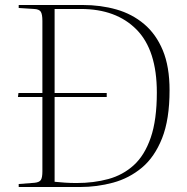

<svg xmlns="http://www.w3.org/2000/svg" viewBox="-20 -750 750 770"><path d="M311 -730Q384 -730 447 -712Q510 -694 558 -653.5Q606 -613 633 -548Q660 -483 660 -388Q660 -271 630 -195.5Q600 -120 549 -77.5Q498 -35 433.5 -17.5Q369 0 301 0H55V-12L119 -17Q138 -19 144 -28.5Q150 -38 150 -63V-361H52L54 -377H150V-666Q150 -693 143.5 -703Q137 -713 117 -714L55 -718V-730ZM287 -16Q356 -16 414.5 -32Q473 -48 516.5 -87.5Q560 -127 584.5 -198Q609 -269 609 -379Q609 -549 527.5 -631.5Q446 -714 304 -714H199V-377H408V-361H199V-21Q218 -19 240.5 -17.5Q263 -16 287 -16Z"/></svg>

Font: Display Extralight
Style: Regular
Weight: 200
Designer: Latin by Veronika Burian and Jose Scaglione. Greek by Irene Vlachou. Cyrillic by Vera Evstafieva.
Foundry: TypeTogether
Version: Version 3.002